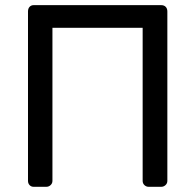

<svg xmlns="http://www.w3.org/2000/svg" viewBox="-20 -720 752 740"><path d="M87.9 -22.9V-675.8Q87.9 -687 94 -693.6Q100.1 -700.2 109.9 -700.2H601.1Q612.3 -700.2 618.7 -693.6Q625 -687 625 -675.8V-22.9Q625 -13.2 617.9 -6.6Q610.8 0 601.1 0H553.2Q543.5 0 536.6 -6.6Q529.8 -13.2 529.8 -22.9V-612.8H182.1V-22.9Q182.1 -13.2 175 -6.6Q168 0 158.2 0H109.9Q100.1 0 94 -6.6Q87.9 -13.2 87.9 -22.9Z"/></svg>

Font: Rubik AZ
Style: Regular
Weight: 400
Designer: Hubert and Fischer
Foundry: Hubert & Fischer
Version: Version 2.000